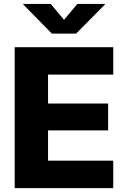

<svg xmlns="http://www.w3.org/2000/svg" viewBox="-20 -971 651 991"><path d="M55.7 0V-727.5H564.5V-585.9H228V-436.5H538.1V-297.9H228V-141.6H564.5V0ZM241.7 -950.7 310.5 -868.7 379.4 -950.7H521.5V-947.8L372.6 -797.4H248L100.1 -947.8V-950.7Z"/></svg>

Font: Inter 16pt ExtraBold
Style: Regular
Weight: 800
Version: Version 4.001;git-66647c0bb